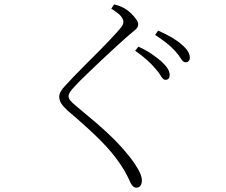

<svg xmlns="http://www.w3.org/2000/svg" viewBox="-20 -803 1040 885"><path d="M742 -435Q732 -435 722.5 -451.5Q713 -468 696 -487Q680 -506 657.5 -526.5Q635 -547 603 -569L618 -588Q655 -571 681.5 -552.5Q708 -534 725 -519Q762 -485 762 -458Q762 -446 757 -440.5Q752 -435 742 -435ZM609 62Q600 62 593.5 56Q587 50 583 42Q576 28 566.5 7.5Q557 -13 536 -44Q499 -100 442 -157Q385 -214 293 -292Q274 -309 263.5 -324.5Q253 -340 253 -357Q253 -369 260.5 -382Q268 -395 278 -405Q293 -422 317.5 -447.5Q342 -473 372 -503Q402 -533 431.5 -562.5Q461 -592 485.5 -618Q510 -644 525 -661Q539 -677 544 -685.5Q549 -694 549 -702Q549 -713 538.5 -727Q528 -741 493 -763L506 -783Q521 -779 533 -774.5Q545 -770 558 -762Q571 -754 584.5 -741Q598 -728 607.5 -714.5Q617 -701 617 -691Q617 -683 613 -676.5Q609 -670 600 -662.5Q591 -655 575 -642Q551 -621 516 -589Q481 -557 444 -522Q407 -487 376.5 -457.5Q346 -428 331 -412Q309 -389 302.5 -378.5Q296 -368 296 -360Q296 -350 304 -340Q312 -330 329 -316Q382 -272 426.5 -234Q471 -196 509.5 -157Q548 -118 584 -72Q603 -48 618.5 -19.5Q634 9 634 29Q634 41 630.5 48Q627 55 621.5 58.5Q616 62 609 62ZM835 -516Q824 -516 814.5 -532Q805 -548 788 -567Q770 -587 748.5 -604Q727 -621 695 -642L709 -662Q783 -629 816 -599Q855 -567 855 -537Q855 -527 849.5 -521.5Q844 -516 835 -516Z"/></svg>

Font: Noto Serif JP ExtraLight
Style: Regular
Weight: 200
Designer: Ryoko NISHIZUKA  (kana & ideographs); Frank Grießhammer (Latin, Greek & Cyrillic); Wenlong ZHANG  (bopomofo); Sandoll Co
Foundry: Adobe
Version: Version 2.002-H1;hotconv 1.1.0;makeotfexe 2.6.0